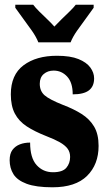

<svg xmlns="http://www.w3.org/2000/svg" viewBox="-20 -786 459 816"><path d="M203 10Q133 10 93 -5Q53 -20 37 -46Q21 -72 21 -105Q21 -133 33 -149Q45 -165 64.5 -172.5Q84 -180 108 -180Q108 -115 135.5 -84.5Q163 -54 205 -54Q246 -54 262 -73Q278 -92 278 -119Q278 -140 267 -154.5Q256 -169 234 -181.5Q212 -194 178 -207Q127 -227 93.5 -249Q60 -271 43 -303.5Q26 -336 26 -385Q26 -468 80 -508.5Q134 -549 222 -549Q279 -549 313.5 -535Q348 -521 364 -499Q380 -477 380 -453Q380 -419 358 -402Q336 -385 289 -385Q289 -435 265.5 -460.5Q242 -486 208 -486Q183 -486 166 -471.5Q149 -457 149 -430Q149 -399 169.5 -381Q190 -363 248 -340Q293 -323 327 -301.5Q361 -280 380 -248Q399 -216 399 -166Q399 -87 350 -38.5Q301 10 203 10ZM143 -606Q134 -629 115.5 -655.5Q97 -682 77.5 -708Q58 -734 45 -753V-766H121Q130 -754 146.5 -737.5Q163 -721 181 -704Q199 -687 211 -673Q224 -687 241.5 -704Q259 -721 276 -737.5Q293 -754 302 -766H378V-753Q365 -734 345.5 -708Q326 -682 307.5 -655.5Q289 -629 280 -606Z"/></svg>

Font: Noto Serif Khmer ExtraCondensed Black
Style: Regular
Weight: 900
Width: 2
Designer: Danh Hong and the Monotype Design Team
Foundry: Monotype Imaging Inc.
Version: Version 2.004